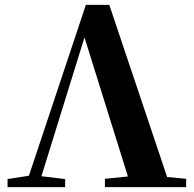

<svg xmlns="http://www.w3.org/2000/svg" viewBox="-20 -767 794 787"><path d="M11 0V-33L107 -48H122L247 -33V0ZM83 0 332 -747H428L679 0H518L314 -653H339L332 -632L136 0ZM410 0V-34L556 -49H586L743 -34V0Z"/></svg>

Font: Noto Serif TC ExtraBold
Style: Regular
Weight: 800
Designer: Ryoko NISHIZUKA 西塚涼子 (kana & ideographs); Frank Grießhammer (Latin, Greek & Cyrillic); Wenlong ZHANG 张文龙 (bopomofo); San
Foundry: Adobe
Version: Version 2.002-H1;hotconv 1.1.0;makeotfexe 2.6.0